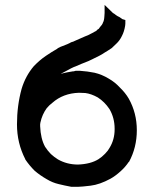

<svg xmlns="http://www.w3.org/2000/svg" viewBox="-20 -751 605 768"><path d="M274.4 -465.8H275.4Q282.2 -467.8 282.7 -467.8Q283.2 -467.8 283.2 -467.8H288.1Q294.9 -467.8 298.8 -467.8H299.8Q330.1 -465.8 358.4 -460Q387.7 -453.1 415 -436.5Q440.4 -421.9 459 -401.4Q481.4 -379.9 495.1 -356.4Q527.3 -298.8 527.3 -230Q527.3 -161.1 496.1 -103.5H495.1Q481.4 -83 462.9 -66.4Q441.4 -46.9 421.9 -36.1Q378.9 -12.7 342.3 -8.3Q305.7 -3.9 294.4 -3.9Q283.2 -3.9 277.3 -3.9H265.6H264.6Q238.3 -8.8 214.8 -14.6Q189.5 -20.5 167 -34.2Q139.6 -49.8 118.2 -68.4Q97.7 -88.9 81.1 -113.3V-114.3Q47.9 -178.7 47.9 -253.4Q47.9 -328.1 66.4 -395.5Q82 -447.3 115.2 -486.3Q138.7 -510.7 163.1 -527.3Q187.5 -543.9 210 -556.6V-557.6L221.7 -563.5Q253.9 -575.2 264.6 -582Q273.4 -584 280.3 -587.9Q296.9 -595.7 320.3 -605.5Q332 -609.4 343.8 -616.2Q348.6 -618.2 353.5 -621.1Q359.4 -625 364.3 -627Q366.2 -628.9 368.2 -630.9L370.1 -632.8Q374 -635.7 375 -635.7Q377.9 -639.6 379.9 -642.6Q389.6 -653.3 390.6 -657.2L391.6 -660.2Q396.5 -668 397.5 -685.5L398.4 -699.2V-731.4L432.6 -698.2L434.6 -697.3H435.5L436.5 -696.3L444.3 -690.4L450.2 -686.5Q455.1 -684.6 458 -682.6L467.8 -675.8L468.8 -674.8L481.4 -670.9V-656.2Q481.4 -655.3 480.5 -647.5Q476.6 -624 467.8 -607.4Q459 -588.9 445.3 -576.2Q434.6 -565.4 426.8 -558.6Q411.1 -547.9 397.5 -540Q387.7 -533.2 377.9 -528.3Q355.5 -516.6 348.6 -513.7L334 -506.8Q310.5 -498 304.7 -495.1Q296.9 -492.2 282.2 -485.4Q271.5 -482.4 231.4 -460Q227.5 -459 223.6 -456.1Q247.1 -461.9 272.5 -465.8ZM438.5 -233.4Q438.5 -234.4 438.5 -236.3Q438.5 -279.3 418 -314.5Q398.4 -343.8 371.1 -361.3Q344.7 -376 321.3 -378.9L295.9 -379.9Q232.4 -377.9 189.5 -339.8Q177.7 -331.1 167 -318.4Q148.4 -293 141.6 -260.7Q141.6 -257.8 140.6 -253.9Q140.6 -249 140.6 -246.1Q142.6 -196.3 160.2 -164.1Q170.9 -147.5 183.6 -134.8Q196.3 -123 211.9 -113.3Q248 -92.8 292 -92.8Q342.8 -94.7 374 -114.3Q387.7 -123 400.4 -136.2Q413.1 -149.4 418 -159.2Q438.5 -192.4 438.5 -233.4Z"/></svg>

Font: LeFont
Style: Default
Weight: 400
Designer: Leryon MEDIA
Version: Version 1.0